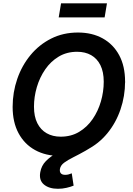

<svg xmlns="http://www.w3.org/2000/svg" viewBox="-20 -935 804 1164"><path d="M343.3 10.3Q257.3 10.3 192.9 -25.1Q128.4 -60.5 92.5 -127.2Q56.6 -193.8 56.6 -287.1Q56.6 -375 84.5 -456.1Q112.3 -537.1 164.6 -600.6Q216.8 -664.1 289.8 -700.9Q362.8 -737.8 452.6 -737.8Q538.1 -737.8 602.3 -702.4Q666.5 -667 702.4 -600.6Q738.3 -534.2 738.3 -440.4Q738.3 -352.1 710.4 -271Q682.6 -189.9 630.6 -126.7Q578.6 -63.5 505.9 -26.6Q433.1 10.3 343.3 10.3ZM348.1 -106.4Q411.1 -106.4 459.7 -135.5Q508.3 -164.6 541.5 -212.9Q574.7 -261.2 591.8 -320.3Q608.9 -379.4 608.9 -439.9Q608.9 -499 588.9 -539.6Q568.8 -580.1 532.7 -600.6Q496.6 -621.1 447.8 -621.1Q384.8 -621.1 336.2 -592Q287.6 -563 254.2 -514.4Q220.7 -465.8 203.4 -407Q186 -348.1 186 -288.1Q186 -228.5 206.3 -188.2Q226.6 -147.9 262.9 -127.2Q299.3 -106.4 348.1 -106.4ZM331.5 209.5Q277.3 209.5 246.3 183.6Q215.3 157.7 224.1 108.9Q231 69.3 258.3 41.5Q285.6 13.7 326.4 -9Q367.2 -31.7 414.3 -55.4Q461.4 -79.1 508.3 -109.9Q555.2 -140.6 595.5 -184.3Q635.7 -228 662.6 -290.5Q689.5 -353 695.3 -440.4H738.8Q733.4 -344.7 710.4 -275.4Q687.5 -206.1 652.8 -157.5Q618.2 -108.9 578.1 -76.2Q538.1 -43.5 498.3 -21Q458.5 1.5 424.6 18.3Q390.6 35.2 368.9 51.3Q347.2 67.4 343.3 89.4Q340.8 106.4 348.9 115.7Q356.9 125 375.5 125Q386.7 125 396.7 122.1Q406.7 119.1 415 115.7L426.3 190.4Q408.7 197.8 383.5 203.6Q358.4 209.5 331.5 209.5ZM628.4 -914.6 614.3 -829.6H335.9L350.1 -914.6Z"/></svg>

Font: Inter 18pt SemiBold
Style: Italic
Weight: 600
Italic angle: -9.3988°
Designer: Rasmus Andersson
Foundry: rsms
Version: Version 4.001;git-66647c0bb